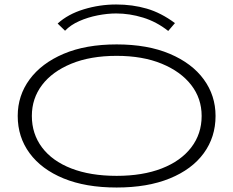

<svg xmlns="http://www.w3.org/2000/svg" viewBox="-20 -825 1040 856"><path d="M500 11Q362 11 263.5 -29.5Q165 -70 112 -142Q59 -214 59 -308Q59 -399 112 -471Q165 -543 263.5 -585Q362 -627 500 -627Q638 -627 737 -585Q836 -543 888.5 -471Q941 -399 941 -308Q941 -214 888.5 -142Q836 -70 737 -29.5Q638 11 500 11ZM500 -41Q616 -41 701 -74Q786 -107 832.5 -167.5Q879 -228 879 -308Q879 -386 832.5 -446Q786 -506 701 -541Q616 -576 500 -576Q383 -576 298 -541Q213 -506 167.5 -446Q122 -386 122 -308Q122 -228 167.5 -167.5Q213 -107 298 -74Q383 -41 500 -41ZM270 -688 237 -720Q283 -762 353.5 -783.5Q424 -805 498 -805Q571 -805 634.5 -786.5Q698 -768 760 -722L730 -687Q678 -728 618 -746.5Q558 -765 498 -765Q459 -765 415.5 -756.5Q372 -748 333.5 -731Q295 -714 270 -688Z"/></svg>

Font: Inconsolata UltraExpanded Light
Style: Regular
Weight: 300
Width: 9
Monospace: yes
Designer: Raph Levien, Cyreal, Brenton Simpson
Foundry: Raph Levien, Cyreal, Google
Version: Version 3.001; ttfautohint (v1.8.2.53-6de2)